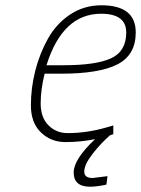

<svg xmlns="http://www.w3.org/2000/svg" viewBox="-20 -529 534 727"><path d="M321 178Q259 178 259 124Q259 74 340 -2Q283 9 228 9Q173 9 135 -27.5Q97 -64 97 -130Q97 -196 113.5 -261Q130 -326 161.5 -382.5Q193 -439 245.5 -474Q298 -509 364 -509Q494 -509 494 -406Q494 -321 425 -285.5Q356 -250 212 -250H149Q134 -190 134 -137Q134 -84 163.5 -54.5Q193 -25 236 -25Q310 -25 385 -47L409 -54V-21L397 -17Q363 12 331 53Q299 94 299 121Q299 145 331 145L387 138L383 170Q347 178 321 178ZM221 -282Q344 -282 401 -308.5Q458 -335 458 -406Q458 -477 363 -477Q217 -477 156 -282Z"/></svg>

Font: TitilliumWebThinItalic
Style: Thin Italic
Weight: 200
Italic angle: -13°
Version: Version 1.001;PS 57.000;hotconv 1.0.70;makeotf.lib2.5.55311